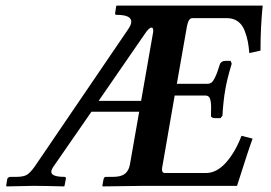

<svg xmlns="http://www.w3.org/2000/svg" viewBox="-20 -666 970 687"><path d="M333 -305.2H484.9L526.9 -544.9Q528.3 -551.8 528.3 -556.2Q528.3 -567.4 522 -567.4Q513.7 -567.4 499 -545.9ZM495.1 -1 347.2 1 346.2 -1 350.1 -22.9Q351.6 -33.2 358.9 -33.2H384.8Q413.1 -33.2 427 -44.2Q440.9 -55.2 444.8 -77.1L478 -266.1H307.1L169.9 -67.9Q163.6 -58.1 163.6 -51.3Q163.6 -33.2 210.9 -33.2Q215.8 -33.2 215.8 -26.9L210.9 -1L209 1Q137.2 -1 100.1 -1L3.9 1L2 -1L5.9 -24.9Q6.3 -28.3 9.8 -30.8Q13.2 -33.2 17.1 -33.2H39.1Q61.5 -33.2 74 -39.3Q86.4 -45.4 104 -69.8L439 -562Q449.7 -577.6 449.7 -588.4Q449.7 -612.8 397.9 -612.8Q390.1 -612.8 392.1 -620.1L396 -645L397.9 -646H609.9H919.9Q912.1 -569.8 912.1 -484.9L872.1 -476.1Q870.1 -499.5 866.7 -517.6Q863.3 -535.6 855.2 -556.6Q847.2 -577.6 831.1 -589.4Q814.9 -601.1 792 -601.1H668Q654.3 -601.1 648.9 -571.8L612.8 -366.2H722.2Q730.5 -366.2 736.6 -370.6Q742.7 -375 748.5 -387.2Q754.4 -399.4 757.3 -407.5Q760.3 -415.5 767.1 -437Q768.1 -440.4 773.2 -444.3Q778.3 -448.2 785.2 -448.2H805.2L809.1 -438Q792 -381.8 786.1 -345.2Q779.3 -308.1 775.9 -252L769 -243.2H748Q741.7 -243.2 737.8 -246.3Q733.9 -249.5 734.9 -252.9Q734.9 -257.8 735.1 -267.1Q735.4 -276.4 735.4 -280.3Q735.4 -302.7 731.2 -313.5Q727.1 -324.2 714.8 -324.2H605L562 -76.2Q559.6 -64.9 559.6 -59.6Q559.6 -46.9 569.8 -46.9H716.8Q754.9 -46.9 788.1 -83.7Q821.3 -120.6 844.2 -180.2L883.8 -169.9Q869.1 -130.4 828.1 -1Z"/></svg>

Font: Linux Libertine G
Style: Bold Italic
Weight: 700
Italic angle: -11.5°
Designer: Philipp H. Poll
Foundry: Philipp H. Poll
Version: Version 4.1.0